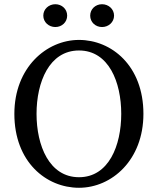

<svg xmlns="http://www.w3.org/2000/svg" viewBox="-20 -874 747 909"><path d="M354 15C509 15 659 -116 659 -335C659 -563 508 -685 354 -685C200 -685 48 -554 48 -335C48 -107 199 15 354 15ZM354 -35C213 -35 153 -185 153 -335C153 -485 213 -635 354 -635C495 -635 554 -485 554 -335C554 -185 495 -35 354 -35ZM242 -746C273 -746 298 -769 298 -800C298 -831 273 -854 242 -854C211 -854 185 -831 185 -800C185 -769 211 -746 242 -746ZM463 -746C494 -746 520 -769 520 -800C520 -831 494 -854 463 -854C432 -854 407 -831 407 -800C407 -769 432 -746 463 -746Z"/></svg>

Font: Source Serif Variable
Style: Regular
Weight: 389
Designer: Frank Grießhammer
Foundry: Adobe Systems Incorporated
Version: Version 3.001;hotconv 1.0.111;makeotfexe 2.5.65597